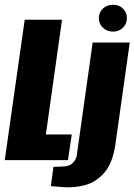

<svg xmlns="http://www.w3.org/2000/svg" viewBox="-30 -674 566 808"><path d="M-10 0 74 -591H231L163 -108H272L256 0ZM229 113Q221 112 205 111Q189 110 184 109L195 28Q206 28 220.5 27.5Q235 27 243 26Q266 24 278.5 9.5Q291 -5 293 -20L360 -495H516L456 -69Q445 10 410.5 51Q376 92 328 105Q280 118 229 113ZM446 -541Q420 -541 403 -557.5Q386 -574 386 -598Q386 -622 403 -638Q420 -654 446 -654Q471 -654 487.5 -638Q504 -622 504 -598Q504 -574 487.5 -557.5Q471 -541 446 -541Z"/></svg>

Font: Alumni Sans Thin Black
Style: Italic
Weight: 900
Italic angle: -8°
Version: Version 1.016